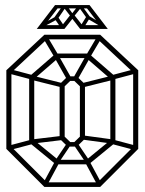

<svg xmlns="http://www.w3.org/2000/svg" viewBox="-20 -737 570 757"><path d="M155 0 5 -150 19 -164 169 -14ZM25 -147 19 -164 102 -186 108 -169ZM167 -9 152 -18 200 -107 215 -98ZM155 0V-18H375V0ZM200 -89 95 -175 109 -189 214 -103ZM5 -150V-460H25V-150ZM110 -171 104 -187 229 -202 235 -186ZM200 -89V-107H330V-89ZM210 -93 197 -103 247 -177 260 -167ZM363 -9 315 -98 330 -107 378 -18ZM95 -175V-435H115V-175ZM247 -159 215 -190 229 -204 261 -173ZM247 -159V-177H283V-159ZM320 -93 270 -167 283 -177 333 -103ZM283 -159 269 -173 301 -204 315 -190ZM102 -424 19 -446 25 -463 108 -441ZM330 -89 316 -103 421 -189 435 -175ZM215 -190V-405H235V-190ZM375 0 361 -14 511 -164 525 -150ZM420 -171 295 -188 301 -204 426 -187ZM229 -391 109 -421 115 -437 235 -407ZM295 -190V-405H315V-190ZM19 -446 5 -460 155 -600 169 -586ZM109 -421 95 -435 200 -526 214 -512ZM505 -147 422 -169 428 -186 511 -164ZM229 -391 215 -405 247 -436 261 -422ZM247 -418V-436H283V-418ZM247 -418 195 -510 210 -520 262 -428ZM301 -391 269 -422 283 -436 315 -405ZM415 -175V-435H435V-175ZM196 -509 154 -580 171 -586 213 -515ZM283 -418 268 -428 320 -520 335 -510ZM301 -391 295 -407 415 -437 421 -421ZM200 -508V-526H330V-508ZM505 -150V-460H525V-150ZM421 -421 316 -512 330 -526 435 -435ZM155 -582V-600H375V-582ZM334 -509 317 -515 359 -586 376 -580ZM428 -424 422 -441 505 -463 511 -446ZM511 -446 361 -586 375 -600 525 -460ZM385 -623 313 -717H333L405 -623ZM139 -623 145 -638H227V-623ZM125 -623 197 -717H217L145 -623ZM150 -631 146 -642 202 -673 208 -662ZM222 -624 199 -658 211 -667 232 -636ZM214 -623 258 -679 268 -666 234 -623ZM265 -664 233 -705 242 -717 265 -685ZM296 -623 262 -667 272 -679 316 -623ZM202 -704V-717H273V-704ZM256 -704V-717H327V-704ZM303 -623V-638H385L391 -623ZM308 -624 299 -637 320 -671 331 -661ZM189 -661 229 -717H245L206 -660ZM265 -664V-685L290 -717L298 -705ZM326 -660 285 -717H301L342 -661ZM380 -631 322 -665 328 -676 384 -642Z"/></svg>

Font: Octagon Variable
Style: Regular
Weight: 400
Designer: Alexander Royter, Emma Schmalisch, Felix Willnauer, Friederike Temme, Greta Wachholz, Jason Tsiakas, Julia Baskal, Julia
Foundry: Type Design @ HAW Hamburg
Version: Version 1.000